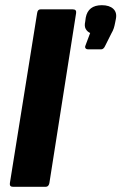

<svg xmlns="http://www.w3.org/2000/svg" viewBox="-20 -719 467 739"><path d="M30 0Q16 0 18 -14L123 -669Q125 -683 136 -683H260Q275 -683 273 -669L170 -14Q167 0 156 0ZM319 -529Q313 -529 309.5 -533Q306 -537 309 -544L327 -592Q316 -597 310 -607.5Q304 -618 308 -636L310 -651Q319 -699 372 -699Q401 -699 416 -685Q431 -671 426 -646L423 -631Q421 -620 418 -610.5Q415 -601 408 -589L385 -543Q379 -529 369 -529Z"/></svg>

Font: Sofia Sans Semi Condensed Black
Style: Italic
Weight: 900
Italic angle: -9°
Version: Version 4.100